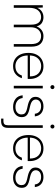

<svg xmlns="http://www.w3.org/2000/svg" viewBox="1166 -1912 967 3338"><g transform="rotate(90 1649.0 -243.5)"><path d="M71 0V-504H111L116 -408Q140 -461 182.5 -488.5Q225 -516 281 -516Q332 -516 376 -490.5Q420 -465 440 -397Q459 -449 502.5 -482.5Q546 -516 608 -516Q692 -516 742 -465.5Q792 -415 792 -302V0H747V-299Q747 -390 711 -432.5Q675 -475 606 -475Q543 -475 498.5 -428Q454 -381 454 -289V0H409V-302Q409 -390 374 -432.5Q339 -475 277 -475Q205 -475 160.5 -421.5Q116 -368 116 -266V0Z M1130 12Q1059 12 1007.5 -21Q956 -54 928 -114Q900 -174 900 -255Q900 -336 929.5 -394.5Q959 -453 1011 -484.5Q1063 -516 1132 -516Q1205 -516 1254.5 -483.5Q1304 -451 1328.5 -397.5Q1353 -344 1353 -282Q1353 -272 1353 -263Q1353 -254 1352 -242H945Q947 -169 973 -121.5Q999 -74 1040.5 -51Q1082 -28 1130 -28Q1193 -28 1234 -57.5Q1275 -87 1294 -141H1340Q1319 -74 1267.5 -31Q1216 12 1130 12ZM1130 -476Q1084 -476 1042.5 -455Q1001 -434 974.5 -391Q948 -348 945 -281H1309Q1308 -378 1258 -427Q1208 -476 1130 -476Z M1495 -637Q1481 -637 1470.5 -647.5Q1460 -658 1460 -673Q1460 -687 1470.5 -697Q1481 -707 1495 -707Q1509 -707 1519.5 -697Q1530 -687 1530 -673Q1530 -658 1519.5 -647.5Q1509 -637 1495 -637ZM1472 0V-504H1517V0Z M1840 12Q1757 12 1701.5 -29.5Q1646 -71 1637 -154H1685Q1691 -94 1735 -61.5Q1779 -29 1841 -29Q1901 -29 1935.5 -58Q1970 -87 1970 -131Q1970 -168 1954.5 -188Q1939 -208 1907.5 -219.5Q1876 -231 1830 -240Q1755 -254 1709.5 -285.5Q1664 -317 1664 -378Q1664 -439 1709 -477.5Q1754 -516 1830 -516Q1901 -516 1948.5 -478Q1996 -440 2004 -366H1958Q1954 -415 1920.5 -445Q1887 -475 1829 -475Q1772 -475 1741.5 -449Q1711 -423 1711 -382Q1711 -346 1739.5 -321Q1768 -296 1839 -281Q1888 -271 1928 -257.5Q1968 -244 1992.5 -216Q2017 -188 2017 -136Q2017 -71 1969.5 -29.5Q1922 12 1840 12Z M2180 -637Q2166 -637 2156 -647.5Q2146 -658 2146 -673Q2146 -687 2156 -697Q2166 -707 2180 -707Q2195 -707 2205 -697Q2215 -687 2215 -673Q2215 -658 2205 -647.5Q2195 -637 2180 -637ZM2042 220V180H2080Q2123 180 2140.5 162Q2158 144 2158 102V-504H2203V107Q2203 162 2175.5 191Q2148 220 2087 220Z M2558 12Q2487 12 2435.5 -21Q2384 -54 2356 -114Q2328 -174 2328 -255Q2328 -336 2357.5 -394.5Q2387 -453 2439 -484.5Q2491 -516 2560 -516Q2633 -516 2682.5 -483.5Q2732 -451 2756.5 -397.5Q2781 -344 2781 -282Q2781 -272 2781 -263Q2781 -254 2780 -242H2373Q2375 -169 2401 -121.5Q2427 -74 2468.5 -51Q2510 -28 2558 -28Q2621 -28 2662 -57.5Q2703 -87 2722 -141H2768Q2747 -74 2695.5 -31Q2644 12 2558 12ZM2558 -476Q2512 -476 2470.5 -455Q2429 -434 2402.5 -391Q2376 -348 2373 -281H2737Q2736 -378 2686 -427Q2636 -476 2558 -476Z M3069 12Q2986 12 2930.5 -29.5Q2875 -71 2866 -154H2914Q2920 -94 2964 -61.5Q3008 -29 3070 -29Q3130 -29 3164.5 -58Q3199 -87 3199 -131Q3199 -168 3183.5 -188Q3168 -208 3136.5 -219.5Q3105 -231 3059 -240Q2984 -254 2938.5 -285.5Q2893 -317 2893 -378Q2893 -439 2938 -477.5Q2983 -516 3059 -516Q3130 -516 3177.5 -478Q3225 -440 3233 -366H3187Q3183 -415 3149.5 -445Q3116 -475 3058 -475Q3001 -475 2970.5 -449Q2940 -423 2940 -382Q2940 -346 2968.5 -321Q2997 -296 3068 -281Q3117 -271 3157 -257.5Q3197 -244 3221.5 -216Q3246 -188 3246 -136Q3246 -71 3198.5 -29.5Q3151 12 3069 12Z"/></g></svg>

Font: DM Sans ExtraLight
Style: Regular
Weight: 200
Designer: Colophon Foundry, Jonny Pinhorn
Foundry: Colophon Foundry
Version: Version 4.004; ttfautohint (v1.8.4.7-5d5b)